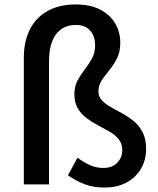

<svg xmlns="http://www.w3.org/2000/svg" viewBox="-20 -828 708 862"><path d="M448 14Q400 14 361 -0.5Q322 -15 285 -41L328 -120Q359 -97 386.5 -85.5Q414 -74 443 -74Q485 -74 507 -98Q529 -122 529 -153Q529 -182 513.5 -202Q498 -222 473.5 -236Q449 -250 421.5 -264.5Q394 -279 369.5 -297Q345 -315 329.5 -341Q314 -367 314 -405Q314 -441 328.5 -467.5Q343 -494 361 -517Q379 -540 393 -565.5Q407 -591 407 -625Q407 -665 385 -690.5Q363 -716 321 -716Q263 -716 231.5 -674Q200 -632 200 -551V0H87V-569Q87 -641 113.5 -694.5Q140 -748 192.5 -778Q245 -808 321 -808Q386 -808 430.5 -784.5Q475 -761 497.5 -722Q520 -683 520 -637Q520 -595 505 -565.5Q490 -536 470.5 -512.5Q451 -489 436.5 -467Q422 -445 422 -418Q422 -394 437.5 -377.5Q453 -361 477 -347.5Q501 -334 528.5 -319Q556 -304 580.5 -284Q605 -264 620.5 -234Q636 -204 636 -159Q636 -111 613.5 -71.5Q591 -32 549 -9Q507 14 448 14Z"/></svg>

Font: Noto Sans KR Medium
Style: Regular
Weight: 500
Designer: Ryoko NISHIZUKA  (kana, bopomofo & ideographs); Paul D. Hunt (Latin, Greek & Cyrillic); Sandoll Communications , Soo-you
Foundry: Adobe
Version: Version 2.004-H2;hotconv 1.0.118;makeotfexe 2.5.65603